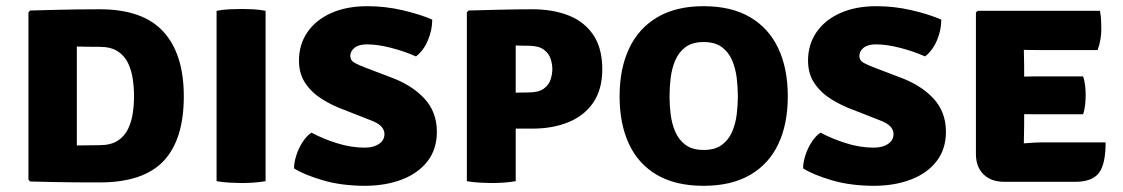

<svg xmlns="http://www.w3.org/2000/svg" viewBox="-20 -586 3633 621"><path d="M574.5 -274.5Q574.5 -134.5 509 -65.2Q443.5 4 302.5 4Q262.5 4 226.2 3.8Q190 3.5 153.5 2.8Q117 2 77.5 1L72 -5V-546L77.5 -552Q117 -553 153.5 -554Q190 -555 226.2 -555.5Q262.5 -556 302.5 -556Q442 -556 508.2 -483.8Q574.5 -411.5 574.5 -274.5ZM413.5 -274.5Q413.5 -302 409.5 -330Q405.5 -358 394.2 -381.8Q383 -405.5 360.8 -420Q338.5 -434.5 302.5 -434.5Q280.5 -434.5 264.8 -434.8Q249 -435 228.5 -435.5V-115.5Q250 -115.5 265.2 -116Q280.5 -116.5 302.5 -116.5Q338.5 -116.5 360.8 -131Q383 -145.5 394.2 -169Q405.5 -192.5 409.5 -220.2Q413.5 -248 413.5 -274.5Z M680.5 -551Q699.5 -555 723.5 -556Q747.5 -557 761.5 -557Q776.5 -557 797.8 -556Q819 -555 839 -551V0Q819 3.5 797.8 4.8Q776.5 6 761.5 6Q747.5 6 723.5 4.8Q699.5 3.5 680.5 0Z M931 -41.5Q931 -60.5 938.5 -83.8Q946 -107 959 -127Q972 -147 987.5 -157Q1024.5 -137 1070 -122.8Q1115.5 -108.5 1159 -108.5Q1178 -108.5 1192.5 -113.8Q1207 -119 1215.2 -128.8Q1223.5 -138.5 1223.5 -152.5Q1223.5 -166 1213 -177.2Q1202.5 -188.5 1176.5 -198L1093.5 -230.5Q1055 -244.5 1021.5 -265.5Q988 -286.5 967.5 -317Q947 -347.5 947 -390Q947 -442 974.2 -481.8Q1001.5 -521.5 1051.2 -543.8Q1101 -566 1168.5 -566Q1226 -566 1282.8 -552.8Q1339.5 -539.5 1378 -522.5Q1378 -488.5 1364 -455.5Q1350 -422.5 1325.5 -403.5Q1288.5 -420 1245 -431.2Q1201.5 -442.5 1166.5 -442.5Q1140.5 -442.5 1126.8 -431.5Q1113 -420.5 1113 -405Q1113 -390.5 1126.5 -383Q1140 -375.5 1160 -368L1242.5 -336.5Q1311.5 -311.5 1352.2 -267.8Q1393 -224 1393 -160Q1393 -103.5 1362.8 -64.5Q1332.5 -25.5 1280.2 -5.5Q1228 14.5 1162.5 15Q1084.5 15 1023.8 -3Q963 -21 931 -41.5Z M1928 -362Q1928 -297 1898.8 -254.2Q1869.5 -211.5 1818.5 -190.8Q1767.5 -170 1702.5 -170Q1694 -170 1674.8 -170Q1655.5 -170 1634.5 -170Q1613.5 -170 1598.8 -170Q1584 -170 1584 -170V-284Q1595.5 -285 1617.5 -285.5Q1639.5 -286 1660 -286.5Q1680.5 -287 1689 -287Q1722 -287 1738.8 -299.2Q1755.5 -311.5 1761 -329.2Q1766.5 -347 1766.5 -363Q1766.5 -378 1761 -395.5Q1755.5 -413 1738.8 -425.5Q1722 -438 1689 -438Q1676.5 -438 1671 -438.2Q1665.5 -438.5 1648 -439V0Q1628 3.5 1607 4.8Q1586 6 1571 6Q1557 6 1533 4.8Q1509 3.5 1490 0V-546L1495.5 -552Q1536 -553 1593 -554.5Q1650 -556 1702.5 -556Q1768 -556 1819 -536Q1870 -516 1899 -473Q1928 -430 1928 -362Z M2145.5 -274.5Q2145.5 -246 2149.2 -215.8Q2153 -185.5 2164.2 -159.5Q2175.5 -133.5 2197.5 -117.2Q2219.5 -101 2256 -101Q2292.5 -101 2314.5 -117.2Q2336.5 -133.5 2347.8 -159.5Q2359 -185.5 2362.8 -215.8Q2366.5 -246 2366.5 -274.5Q2366.5 -303.5 2362.8 -334.2Q2359 -365 2347.8 -391.2Q2336.5 -417.5 2314.5 -433.8Q2292.5 -450 2256 -450Q2219.5 -450 2197.5 -433.8Q2175.5 -417.5 2164.2 -391.2Q2153 -365 2149.2 -334.2Q2145.5 -303.5 2145.5 -274.5ZM1984 -274.5Q1984 -364 2014.8 -429.2Q2045.5 -494.5 2106 -530.2Q2166.5 -566 2255.5 -566Q2345.5 -566 2406 -530.5Q2466.5 -495 2497.2 -429.8Q2528 -364.5 2528 -274.5Q2528 -184.5 2497.2 -119.8Q2466.5 -55 2405.8 -20Q2345 15 2255.5 15Q2165.5 15 2105 -20.2Q2044.5 -55.5 2014.2 -120.5Q1984 -185.5 1984 -274.5Z M2577.5 -41.5Q2577.5 -60.5 2585 -83.8Q2592.5 -107 2605.5 -127Q2618.5 -147 2634 -157Q2671 -137 2716.5 -122.8Q2762 -108.5 2805.5 -108.5Q2824.5 -108.5 2839 -113.8Q2853.5 -119 2861.8 -128.8Q2870 -138.5 2870 -152.5Q2870 -166 2859.5 -177.2Q2849 -188.5 2823 -198L2740 -230.5Q2701.5 -244.5 2668 -265.5Q2634.5 -286.5 2614 -317Q2593.5 -347.5 2593.5 -390Q2593.5 -442 2620.8 -481.8Q2648 -521.5 2697.8 -543.8Q2747.5 -566 2815 -566Q2872.5 -566 2929.2 -552.8Q2986 -539.5 3024.5 -522.5Q3024.5 -488.5 3010.5 -455.5Q2996.5 -422.5 2972 -403.5Q2935 -420 2891.5 -431.2Q2848 -442.5 2813 -442.5Q2787 -442.5 2773.2 -431.5Q2759.5 -420.5 2759.5 -405Q2759.5 -390.5 2773 -383Q2786.5 -375.5 2806.5 -368L2889 -336.5Q2958 -311.5 2998.8 -267.8Q3039.5 -224 3039.5 -160Q3039.5 -103.5 3009.2 -64.5Q2979 -25.5 2926.8 -5.5Q2874.5 14.5 2809 15Q2731 15 2670.2 -3Q2609.5 -21 2577.5 -41.5Z M3136.5 -545.5 3142 -551H3291.5V-425Q3291.5 -409 3292 -398Q3292.5 -387 3292.5 -371.5V-184Q3292.5 -165.5 3292 -153.5Q3291.5 -141.5 3291.5 -123.5V2H3228Q3185.5 2 3161 -22.2Q3136.5 -46.5 3136.5 -87.5ZM3483 -339Q3488 -325.5 3489.8 -308.2Q3491.5 -291 3491.5 -279Q3491.5 -265 3489.8 -247.8Q3488 -230.5 3483 -216.5H3355Q3343.5 -216.5 3321 -216.5Q3298.5 -216.5 3275.2 -216.8Q3252 -217 3237.5 -217.5V-337Q3252 -337.5 3275.2 -338Q3298.5 -338.5 3321 -338.8Q3343.5 -339 3355 -339ZM3537.5 -551Q3541 -534 3541.5 -518.5Q3542 -503 3542 -489Q3542 -475.5 3539.2 -458.5Q3536.5 -441.5 3530 -424H3355Q3343.5 -424 3321 -424.2Q3298.5 -424.5 3275.2 -425Q3252 -425.5 3237.5 -426V-551ZM3556 -125.5Q3556 -54 3533.8 -26Q3511.5 2 3458.5 2H3239.5V-119.5Q3268.5 -120.5 3286.8 -122Q3305 -123.5 3321.2 -124.5Q3337.5 -125.5 3360.5 -125.5Z"/></svg>

Font: Signika SC
Style: Regular
Weight: 300
Designer: Anna Giedryś
Foundry: Anna Giedryś
Version: Version 2.000